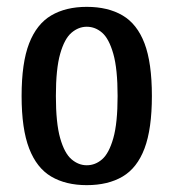

<svg xmlns="http://www.w3.org/2000/svg" viewBox="-20 -530 507 560"><path d="M233 10Q172 10 129.5 -15Q87 -40 65 -97Q43 -154 43 -250Q43 -347 65 -403.5Q87 -460 129.5 -485Q172 -510 233 -510Q295 -510 337.5 -485Q380 -460 401.5 -403.5Q423 -347 423 -250Q423 -154 401.5 -97Q380 -40 337.5 -15Q295 10 233 10ZM233 -48Q258 -48 278 -65.5Q298 -83 310.5 -127Q323 -171 323 -250Q323 -329 310.5 -373Q298 -417 278 -434.5Q258 -452 233 -452Q209 -452 188.5 -434.5Q168 -417 155.5 -373Q143 -329 143 -250Q143 -171 155.5 -127Q168 -83 188.5 -65.5Q209 -48 233 -48Z"/></svg>

Font: Cuprum Medium
Style: Regular
Weight: 500
Designer: Jovanny Lemonad
Foundry: Jovanny Lemonad
Version: Version 3.000